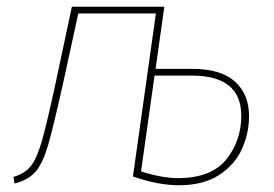

<svg xmlns="http://www.w3.org/2000/svg" viewBox="-20 -539 812 569"><path d="M718 -195Q718 -144 697 -97.5Q676 -51 629.5 -20.5Q583 10 510 10Q449 10 374 -16L442 -499H212L166 -288Q137 -158 122 -107Q107 -56 86 -31Q65 -6 23 5L20 -15Q53 -24 71 -46.5Q89 -69 103.5 -119Q118 -169 144 -289L193 -519H467L441 -335H549Q634 -335 676 -297.5Q718 -260 718 -195ZM695 -196Q695 -315 548 -315H438L398 -31Q460 -11 510 -11Q607 -12 651 -67Q695 -122 695 -196Z"/></svg>

Font: Fira Sans Thin
Style: Italic
Weight: 250
Italic angle: -8°
Designer: Carrois Corporate & Edenspiekermann AG
Foundry: Carrois Corporate GbR & Edenspiekermann AG
Version: Version 4.203